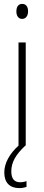

<svg xmlns="http://www.w3.org/2000/svg" viewBox="-20 -747 224 985"><path d="M94 -727C72 -727 64 -709 64 -688C64 -667 74 -650 93 -650C112 -650 124 -665 124 -689C124 -709 116 -727 94 -727ZM38 132C38 86 60 47 110 0H112V-529H75V0C30 41 2 89 2 138C2 190 30 218 79 218C94 218 107 215 116 212V182C110 185 95 188 83 188C53 188 38 169 38 132Z"/></svg>

Font: Noto Sans Ethiopic ExtraCondensed ExtraLight
Style: Regular
Weight: 200
Width: 2
Designer: Monotype Design Team
Foundry: Monotype Imaging Inc.
Version: Version 2.102